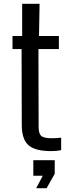

<svg xmlns="http://www.w3.org/2000/svg" viewBox="-20 -790 373 1014"><path d="M251 8Q165 8 130 -23.5Q95 -55 95 -130L94 -531H46V-600H97V-770H189L186 -600H291V-531H183L184 -120Q184 -85 197.5 -72.5Q211 -60 252 -60Q267 -60 277.5 -60.5Q288 -61 303 -63V3Q280 8 251 8ZM156 138V56H269V128L226 204H171L206 138Z"/></svg>

Font: Big Shoulders Text Medium
Style: Regular
Weight: 500
Designer: Patric King
Foundry: XO Type Co
Version: Version 1.000; ttfautohint (v1.8.2)